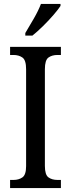

<svg xmlns="http://www.w3.org/2000/svg" viewBox="-20 -951 358 971"><path d="M31 0V-41H48Q75 -41 93.5 -54Q112 -67 112 -111V-601Q112 -647 93.5 -660Q75 -673 48 -673H31V-714H288V-673H271Q243 -673 225 -660Q207 -647 207 -601V-112Q207 -67 225 -54Q243 -41 271 -41H288V0ZM108 -784Q129 -819 151.5 -858Q174 -897 187 -931H286V-921Q275 -904 251 -876Q227 -848 198 -819.5Q169 -791 144 -771H108Z"/></svg>

Font: Noto Serif Tamil Condensed
Style: Regular
Weight: 400
Width: 3
Designer: Indian Type Foundry, Tom Grace, and the Monotype Design Team
Foundry: Monotype Imaging Inc.
Version: Version 2.004; ttfautohint (v1.8.4.7-5d5b)